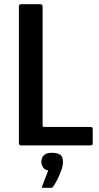

<svg xmlns="http://www.w3.org/2000/svg" viewBox="-20 -693 474 915"><path d="M81 0Q70 0 70 -11V-662Q70 -673 81 -673H169Q178 -673 180.5 -670Q183 -667 183 -659V-97Q183 -92 184 -90Q185 -88 191 -88H407Q418 -88 420 -85.5Q422 -83 422 -72V-16Q422 -5 420 -2.5Q418 0 406 0ZM280 79Q280 97 272 119Q264 141 253.5 162Q243 183 233 197Q230 202 224 202Q215 202 204.5 202Q194 202 185 202Q179 202 179 200Q179 198 183 189Q188 177 196 155Q204 133 210 119Q193 117 185 104Q177 91 177 79Q177 60 188.5 47.5Q200 35 228 35Q251 35 265.5 43.5Q280 52 280 79Z"/></svg>

Font: Glory Thin SemiBold
Style: Regular
Weight: 600
Version: Version 1.011